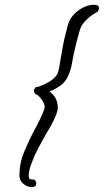

<svg xmlns="http://www.w3.org/2000/svg" viewBox="-20 -751 426 787"><path d="M385.7 -716.8Q385.7 -712.9 383.3 -708Q380.9 -703.1 377 -701.2Q358.4 -691.4 342.3 -677.2Q326.2 -663.1 314.5 -645.5Q310.5 -638.7 306.6 -625.5Q302.7 -612.3 300.8 -604.5Q296.9 -591.8 293.9 -579.6Q291 -567.4 288.1 -554.7Q280.3 -523.4 274.9 -490.7Q269.5 -458 253.9 -429.7Q243.2 -410.2 223.1 -397Q203.1 -383.8 182.6 -376Q216.8 -351.6 216.8 -309.6Q216.8 -297.9 210.9 -282.7Q205.1 -267.6 197.3 -252Q189.5 -236.3 180.2 -221.2Q170.9 -206.1 165 -195.3Q150.4 -168.9 136.2 -142.6Q122.1 -116.2 111.3 -86.9Q106.4 -75.2 102.1 -60.1Q97.7 -44.9 97.7 -32.2Q97.7 -19.5 103 -17.1Q108.4 -14.6 119.1 -14.6Q123 -14.6 126 -8.8Q128.9 -2.9 128.9 0Q128.9 4.9 126.5 8.8Q124 12.7 119.1 14.6H120.1Q117.2 15.6 110.4 15.6Q90.8 15.6 75.2 2Q59.6 -11.7 59.6 -31.2Q59.6 -82 79.1 -128.9Q98.6 -175.8 122.1 -219.7Q126 -226.6 132.3 -238.8Q138.7 -251 145 -264.2Q151.4 -277.3 156.2 -289.6Q161.1 -301.8 163.1 -309.6V-312.5Q163.1 -325.2 152.3 -340.8Q141.6 -356.4 130.9 -363.3Q127 -365.2 125.5 -365.7Q124 -366.2 122.1 -370.1Q119.1 -374 119.1 -379.9Q119.1 -382.8 120.6 -385.7Q122.1 -388.7 126 -389.6L125 -391.6Q125 -394.5 130.4 -395Q135.7 -395.5 137.7 -395.5Q147.5 -399.4 159.2 -404.3Q170.9 -409.2 182.1 -416Q193.4 -422.9 202.1 -431.2Q210.9 -439.5 215.8 -449.2Q220.7 -461.9 223.1 -476.1Q225.6 -490.2 227.5 -503.9Q230.5 -518.6 234.4 -543Q238.3 -567.4 244.1 -592.8Q250 -618.2 256.3 -641.1Q262.7 -664.1 269.5 -674.8Q276.4 -685.5 286.6 -695.8Q296.9 -706.1 309.6 -713.9Q322.3 -721.7 335.9 -726.6Q349.6 -731.4 362.3 -731.4Q370.1 -731.4 377.9 -729.5Q385.7 -727.5 385.7 -716.8Z"/></svg>

Font: Calligraffitti
Style: Regular
Weight: 400
Designer: Dathan Boardman
Foundry: Open Window
Version: Version 1.001